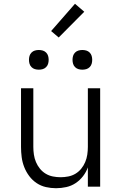

<svg xmlns="http://www.w3.org/2000/svg" viewBox="-20 -986 640 1014"><path d="M276 8Q249 8 222.5 2Q196 -4 173.5 -19Q151 -34 134.5 -56Q118 -78 108 -103.5Q98 -129 94.5 -156Q91 -183 91 -210V-520H156V-210Q156 -190 159 -169.5Q162 -149 170 -130Q178 -111 191 -95Q204 -79 221.5 -68.5Q239 -58 259.5 -54Q280 -50 300 -50Q320 -50 340.5 -54Q361 -58 378.5 -68.5Q396 -79 409 -95Q422 -111 430 -130Q438 -149 441 -169.5Q444 -190 444 -210V-520H509V0H444V-102Q435 -77 418.5 -55.5Q402 -34 379.5 -19Q357 -4 330 2Q303 8 276 8ZM415 -618Q404 -618 394 -621Q384 -624 376.5 -631.5Q369 -639 366 -649Q363 -659 363 -670Q363 -681 366 -691Q369 -701 376.5 -708.5Q384 -716 394 -719Q404 -722 415 -722Q426 -722 436 -719Q446 -716 453.5 -708.5Q461 -701 464 -691Q467 -681 467 -670Q467 -659 464 -649Q461 -639 453.5 -631.5Q446 -624 436 -621Q426 -618 415 -618ZM185 -618Q174 -618 164 -621Q154 -624 146.5 -631.5Q139 -639 136 -649Q133 -659 133 -670Q133 -681 136 -691Q139 -701 146.5 -708.5Q154 -716 164 -719Q174 -722 185 -722Q196 -722 206 -719Q216 -716 223.5 -708.5Q231 -701 234 -691Q237 -681 237 -670Q237 -659 234 -649Q231 -639 223.5 -631.5Q216 -624 206 -621Q196 -618 185 -618ZM290 -788 250 -822 376 -966 425 -924Z"/></svg>

Font: Iosevka Light Extended
Style: Regular
Weight: 300
Width: 7
Monospace: yes
Designer: Belleve Invis
Foundry: Belleve Invis
Version: Version 32.5.0; ttfautohint (v1.8.4)